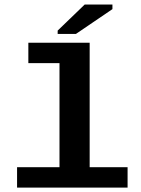

<svg xmlns="http://www.w3.org/2000/svg" viewBox="-20 -853 640 873"><path d="M387.7 -92.8H560.1V0H57.6V-92.8H250.5V-565.9H108.9V-658.7H387.7ZM242.2 -698.7V-713.9L365.2 -832.5H491.2V-811.5L325.2 -698.7Z"/></svg>

Font: Liberation Mono
Style: Bold
Weight: 700
Monospace: yes
Designer: Steve Matteson
Foundry: Ascender Corporation
Version: Version 2.1.5